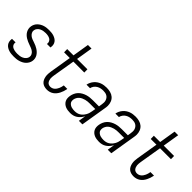

<svg xmlns="http://www.w3.org/2000/svg" viewBox="75 -1538 2350 2350"><g transform="rotate(45 1250.0 -363.5)"><path d="M198 8Q176 8 155 6Q134 4 114 -2Q94 -8 76.5 -18.5Q59 -29 46.5 -45Q34 -61 29.5 -81.5Q25 -102 28 -124L29 -131H90V-127Q87 -113 91 -100Q95 -87 103.5 -77.5Q112 -68 124 -62Q136 -56 149 -53Q162 -50 175.5 -48.5Q189 -47 202 -47Q223 -47 243.5 -50Q264 -53 283.5 -62Q303 -71 318.5 -88Q334 -105 337 -125Q341 -147 331 -166Q321 -185 304.5 -197Q288 -209 269 -216.5Q250 -224 230 -231Q210 -238 191.5 -246Q173 -254 155.5 -265Q138 -276 123.5 -290Q109 -304 99 -322Q89 -340 85 -361Q81 -382 85 -404Q88 -423 97.5 -442Q107 -461 122.5 -476Q138 -491 156.5 -501.5Q175 -512 195 -518Q215 -524 235 -526Q255 -528 275 -528Q296 -528 316.5 -526Q337 -524 356.5 -517.5Q376 -511 393 -500.5Q410 -490 421.5 -474Q433 -458 437 -437.5Q441 -417 437 -396L436 -389H375L376 -393Q379 -413 370.5 -430.5Q362 -448 345.5 -457Q329 -466 310 -469.5Q291 -473 271 -473Q251 -473 231.5 -469.5Q212 -466 193.5 -457Q175 -448 161 -431.5Q147 -415 144 -395Q140 -373 150 -354.5Q160 -336 176 -323.5Q192 -311 212 -303.5Q232 -296 251.5 -289.5Q271 -283 290 -274.5Q309 -266 326 -255Q343 -244 357.5 -230Q372 -216 382.5 -198.5Q393 -181 397 -160Q401 -139 397 -117Q394 -97 383 -77.5Q372 -58 356 -43Q340 -28 320.5 -18Q301 -8 280.5 -2Q260 4 239 6Q218 8 198 8Z M770 8Q747 8 725 2Q703 -4 686.5 -18Q670 -32 660.5 -52Q651 -72 647 -94Q643 -116 644 -139.5Q645 -163 649 -186L695 -465H596L595 -520H704L739 -735H801L766 -520H945L946 -465H757L709 -177Q707 -162 705.5 -147.5Q704 -133 705.5 -119Q707 -105 712 -91.5Q717 -78 725.5 -67.5Q734 -57 747 -52Q760 -47 774 -47Q788 -47 802.5 -52Q817 -57 828.5 -67Q840 -77 848.5 -89.5Q857 -102 863 -115.5Q869 -129 873 -143Q877 -157 879 -171L880 -176H941L940 -169Q936 -148 929 -127Q922 -106 912 -86Q902 -66 887.5 -48Q873 -30 854 -17Q835 -4 813 2Q791 8 770 8Z M1173 8Q1152 8 1131 5Q1110 2 1091.5 -5.5Q1073 -13 1057.5 -26.5Q1042 -40 1033 -58Q1024 -76 1022.5 -97Q1021 -118 1025 -140Q1029 -164 1040 -188.5Q1051 -213 1069.5 -232.5Q1088 -252 1112 -265.5Q1136 -279 1161 -286.5Q1186 -294 1211 -296.5Q1236 -299 1261 -299H1366L1373 -343Q1376 -360 1376 -377Q1376 -394 1371 -409.5Q1366 -425 1356 -438Q1346 -451 1332 -459Q1318 -467 1301.5 -470Q1285 -473 1268 -473Q1246 -473 1224.5 -468.5Q1203 -464 1183 -452Q1163 -440 1149 -420.5Q1135 -401 1131 -379H1070Q1074 -401 1084 -422Q1094 -443 1109 -461Q1124 -479 1143.5 -492.5Q1163 -506 1184.5 -514Q1206 -522 1228.5 -525Q1251 -528 1272 -528Q1305 -528 1336.5 -520Q1368 -512 1391.5 -492Q1415 -472 1426.5 -442.5Q1438 -413 1438 -381Q1438 -369 1436.5 -357.5Q1435 -346 1433 -334L1378 0H1317L1332 -94Q1321 -72 1304 -52Q1287 -32 1266 -18Q1245 -4 1221 2Q1197 8 1173 8ZM1196 -47Q1215 -47 1234.5 -51.5Q1254 -56 1271 -66.5Q1288 -77 1301.5 -92Q1315 -107 1325 -124.5Q1335 -142 1340.5 -160.5Q1346 -179 1349 -198L1357 -244H1262Q1244 -244 1226 -242.5Q1208 -241 1189.5 -236Q1171 -231 1153.5 -223Q1136 -215 1121.5 -202.5Q1107 -190 1097.5 -172.5Q1088 -155 1085 -137Q1083 -123 1085 -108.5Q1087 -94 1095.5 -83.5Q1104 -73 1115.5 -65.5Q1127 -58 1140 -54Q1153 -50 1167.5 -48.5Q1182 -47 1196 -47Z M1673 8Q1652 8 1631 5Q1610 2 1591.5 -5.5Q1573 -13 1557.5 -26.5Q1542 -40 1533 -58Q1524 -76 1522.5 -97Q1521 -118 1525 -140Q1529 -164 1540 -188.5Q1551 -213 1569.5 -232.5Q1588 -252 1612 -265.5Q1636 -279 1661 -286.5Q1686 -294 1711 -296.5Q1736 -299 1761 -299H1866L1873 -343Q1876 -360 1876 -377Q1876 -394 1871 -409.5Q1866 -425 1856 -438Q1846 -451 1832 -459Q1818 -467 1801.5 -470Q1785 -473 1768 -473Q1746 -473 1724.5 -468.5Q1703 -464 1683 -452Q1663 -440 1649 -420.5Q1635 -401 1631 -379H1570Q1574 -401 1584 -422Q1594 -443 1609 -461Q1624 -479 1643.5 -492.5Q1663 -506 1684.5 -514Q1706 -522 1728.5 -525Q1751 -528 1772 -528Q1805 -528 1836.5 -520Q1868 -512 1891.5 -492Q1915 -472 1926.5 -442.5Q1938 -413 1938 -381Q1938 -369 1936.5 -357.5Q1935 -346 1933 -334L1878 0H1817L1832 -94Q1821 -72 1804 -52Q1787 -32 1766 -18Q1745 -4 1721 2Q1697 8 1673 8ZM1696 -47Q1715 -47 1734.5 -51.5Q1754 -56 1771 -66.5Q1788 -77 1801.5 -92Q1815 -107 1825 -124.5Q1835 -142 1840.5 -160.5Q1846 -179 1849 -198L1857 -244H1762Q1744 -244 1726 -242.5Q1708 -241 1689.5 -236Q1671 -231 1653.5 -223Q1636 -215 1621.5 -202.5Q1607 -190 1597.5 -172.5Q1588 -155 1585 -137Q1583 -123 1585 -108.5Q1587 -94 1595.5 -83.5Q1604 -73 1615.5 -65.5Q1627 -58 1640 -54Q1653 -50 1667.5 -48.5Q1682 -47 1696 -47Z M2270 8Q2247 8 2225 2Q2203 -4 2186.5 -18Q2170 -32 2160.5 -52Q2151 -72 2147 -94Q2143 -116 2144 -139.5Q2145 -163 2149 -186L2195 -465H2096L2095 -520H2204L2239 -735H2301L2266 -520H2445L2446 -465H2257L2209 -177Q2207 -162 2205.5 -147.5Q2204 -133 2205.5 -119Q2207 -105 2212 -91.5Q2217 -78 2225.5 -67.5Q2234 -57 2247 -52Q2260 -47 2274 -47Q2288 -47 2302.5 -52Q2317 -57 2328.5 -67Q2340 -77 2348.5 -89.5Q2357 -102 2363 -115.5Q2369 -129 2373 -143Q2377 -157 2379 -171L2380 -176H2441L2440 -169Q2436 -148 2429 -127Q2422 -106 2412 -86Q2402 -66 2387.5 -48Q2373 -30 2354 -17Q2335 -4 2313 2Q2291 8 2270 8Z"/></g></svg>

Font: Iosevka Light Oblique
Style: Regular
Weight: 300
Italic angle: -9°
Monospace: yes
Designer: Belleve Invis
Foundry: Belleve Invis
Version: Version 32.5.0; ttfautohint (v1.8.4)